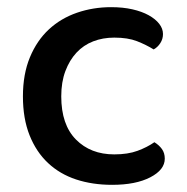

<svg xmlns="http://www.w3.org/2000/svg" viewBox="-20 -502 521 536"><path d="M299 -397Q267 -397 240 -386.5Q213 -376 193.5 -355Q174 -334 162.5 -303.5Q151 -273 151 -233Q151 -154 192 -112.5Q233 -71 299 -71Q337 -71 364 -81Q391 -91 411 -105Q424 -97 432 -86Q440 -75 440 -59Q440 -28 399.5 -7Q359 14 293 14Q238 14 192.5 -1Q147 -16 114 -47Q81 -78 62.5 -124.5Q44 -171 44 -233Q44 -295 63.5 -342Q83 -389 116.5 -420Q150 -451 195 -466.5Q240 -482 290 -482Q323 -482 349.5 -476Q376 -470 395 -459.5Q414 -449 424.5 -435.5Q435 -422 435 -407Q435 -393 427.5 -381.5Q420 -370 409 -364Q388 -377 362.5 -387Q337 -397 299 -397Z"/></svg>

Font: Baloo Thambi 2 Medium
Style: Regular
Weight: 500
Designer: Aadarsh Rajan and Ek Type
Foundry: Ek Type
Version: Version 1.640;hotconv 1.0.111;makeotfexe 2.5.65597; ttfautoh